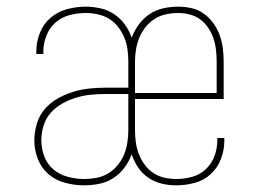

<svg xmlns="http://www.w3.org/2000/svg" viewBox="-20 -548 790 576"><path d="M232 8Q204 8 175.5 0.5Q147 -7 125.5 -25.5Q104 -44 93.5 -71Q83 -98 83 -127Q83 -152 90.5 -177Q98 -202 114.5 -221Q131 -240 153 -252.5Q175 -265 199.5 -272.5Q224 -280 249 -282.5Q274 -285 299 -285H365V-363Q365 -381 362.5 -399.5Q360 -418 353 -435Q346 -452 334.5 -467Q323 -482 307.5 -491.5Q292 -501 273.5 -505Q255 -509 237 -509Q212 -509 188 -502.5Q164 -496 146 -480Q128 -464 119 -440.5Q110 -417 110 -393Q110 -391 110 -389.5Q110 -388 110 -386H89Q89 -388 89 -390Q89 -392 89 -394Q89 -422 99.5 -449Q110 -476 131.5 -494.5Q153 -513 181 -520.5Q209 -528 237 -528Q259 -528 281.5 -523Q304 -518 322.5 -505.5Q341 -493 354.5 -474.5Q368 -456 375 -435Q383 -456 396.5 -474.5Q410 -493 428.5 -505.5Q447 -518 469.5 -523Q492 -528 514 -528Q535 -528 555 -523.5Q575 -519 591.5 -507Q608 -495 620 -478.5Q632 -462 639 -442.5Q646 -423 648.5 -403Q651 -383 651 -363V-251H385V-157Q385 -139 387.5 -121Q390 -103 396.5 -86Q403 -69 414 -54Q425 -39 440 -29Q455 -19 473 -15Q491 -11 509 -11Q533 -11 556.5 -17.5Q580 -24 597.5 -40.5Q615 -57 623.5 -80Q632 -103 632 -127Q632 -129 632 -130.5Q632 -132 632 -134H653Q653 -132 653 -130Q653 -128 653 -126Q653 -98 643 -71.5Q633 -45 612.5 -26Q592 -7 564.5 0.5Q537 8 509 8Q487 8 465.5 3Q444 -2 425.5 -14.5Q407 -27 394.5 -45.5Q382 -64 375 -85Q367 -63 353 -44.5Q339 -26 319.5 -13.5Q300 -1 277.5 3.5Q255 8 232 8ZM385 -269H630V-363Q630 -380 628 -398Q626 -416 620.5 -432.5Q615 -449 605 -464Q595 -479 581 -489.5Q567 -500 549.5 -504.5Q532 -509 514 -509Q496 -509 477.5 -505Q459 -501 443.5 -491Q428 -481 416.5 -466.5Q405 -452 398 -435Q391 -418 388 -399.5Q385 -381 385 -363ZM232 -11Q251 -11 269.5 -14.5Q288 -18 304 -27.5Q320 -37 332.5 -52Q345 -67 352 -84Q359 -101 362 -120Q365 -139 365 -158V-266H299Q277 -266 254.5 -264Q232 -262 210 -255.5Q188 -249 168 -238Q148 -227 133 -210.5Q118 -194 111 -172Q104 -150 104 -127Q104 -102 113 -78.5Q122 -55 140.5 -39.5Q159 -24 183.5 -17.5Q208 -11 232 -11Z"/></svg>

Font: Zed Sans Thin Extended
Style: Regular
Weight: 100
Width: 7
Designer: Belleve Invis
Foundry: Belleve Invis
Version: Version 1.0.0; ttfautohint (v1.8.4)